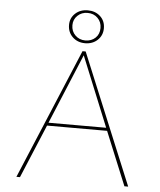

<svg xmlns="http://www.w3.org/2000/svg" viewBox="-58 -915 802 965"><g transform="rotate(5 343.0 -432.5)"><path d="M258 -784Q258 -819 283 -842Q308 -865 346 -865Q384 -865 409 -842Q434 -819 434 -782Q434 -746 409 -722.5Q384 -699 346 -699Q308 -699 283 -723Q258 -747 258 -784ZM275 -784Q275 -753 295.5 -733Q316 -713 346 -713Q377 -713 397 -732Q417 -751 417 -782Q417 -812 397 -832Q377 -852 346 -852Q316 -852 295.5 -832.5Q275 -813 275 -784ZM495 -270H192L79 0H61L337 -658H353L625 0H606ZM489 -285 345 -638 198 -285Z"/></g></svg>

Font: Ysabeau SC Thin
Style: Regular
Weight: 200
Designer: Christian Thalmann (Catharsis Fonts)
Version: Version 0.003